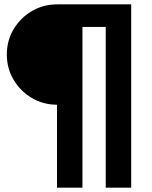

<svg xmlns="http://www.w3.org/2000/svg" viewBox="-20 -750 698 880"><path d="M241.3 -270Q178.3 -270 125.8 -301Q73.3 -332 42.3 -384.5Q11.3 -437 11.3 -500Q11.3 -564 42.3 -616Q73.3 -668 125.8 -699Q178.3 -730 241.3 -730H581.3V110H464.6V-626.7H357.9V110H241.3Z"/></svg>

Font: M PLUS 2 Thin
Style: Regular
Weight: 100
Designer: Coji Morishita
Foundry: UNDERFOREST DESIGN
Version: Version 1.001